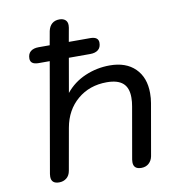

<svg xmlns="http://www.w3.org/2000/svg" viewBox="-85 -834 840 920"><g transform="rotate(-10 335.0 -374.5)"><path d="M632 -336Q632 -311 628 -288L584 -37Q580 -16 565.5 -3Q551 10 529 10Q491 10 491 -24Q491 -32 492 -37L536 -288Q540 -309 540 -331Q540 -378 514.5 -400.5Q489 -423 436 -423Q352 -423 293.5 -373.5Q235 -324 220 -240L184 -37Q180 -14 165 -2Q150 10 129 10Q91 10 91 -24Q91 -32 92 -37L185 -570H131Q91 -570 91 -599Q91 -622 105 -633.5Q119 -645 144 -645H198L210 -712Q215 -735 229 -747Q243 -759 265 -759Q283 -759 293.5 -750Q304 -741 304 -724Q304 -716 303 -712L291 -645H395Q435 -645 435 -616Q435 -593 421 -581.5Q407 -570 382 -570H278L249 -404Q287 -451 344 -475.5Q401 -500 464 -500Q543 -500 587.5 -456Q632 -412 632 -336Z"/></g></svg>

Font: Kodchasan Medium
Style: Italic
Weight: 500
Italic angle: -10°
Version: Version 1.000; ttfautohint (v1.6)